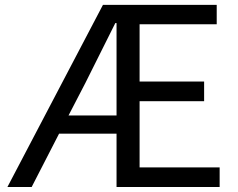

<svg xmlns="http://www.w3.org/2000/svg" viewBox="-20 -753 958 773"><path d="M255.9 -288.1H449.2V-660.2H444.3L324.2 -419.9ZM542 -79.1H864.3V0H449.2V-214.8H217.8L107.4 0H9.8L394.5 -733.4H852.5V-655.3H542V-424.8H801.8V-345.7H542Z"/></svg>

Font: irohakakuC Regular
Style: Regular
Weight: 400
Designer: [Source Han Sans]
Ryoko NISHIZUKA Ë•øÂ°öÊ∂ºÂ≠ê (kana & ideographs); Paul D. Hunt (Latin, Greek & Cyrillic); Wenlong ZHAN
Version: Version 1.001.20160904